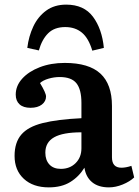

<svg xmlns="http://www.w3.org/2000/svg" viewBox="-20 -796 602 830"><path d="M191 14Q123 14 83 -23Q43 -60 43 -122Q43 -180 72 -214Q101 -248 164.5 -264Q228 -280 332 -285V-351Q332 -409 310.5 -436Q289 -463 238 -463Q214 -463 190 -456Q166 -449 153 -437Q179 -394 179 -379Q179 -358 161 -344Q143 -330 112 -330Q81 -330 64.5 -345Q48 -360 48 -387Q48 -425 76 -456Q104 -487 152 -505.5Q200 -524 260 -524Q364 -524 414 -478Q464 -432 464 -338V-116Q464 -71 505 -71Q524 -71 548 -79L560 -29Q541 -11 510.5 1.5Q480 14 451 14Q405 14 378 -8.5Q351 -31 345 -71Q321 -32 283.5 -9Q246 14 191 14ZM243 -66Q282 -66 307 -91Q332 -116 332 -155V-224Q252 -224 214 -202.5Q176 -181 176 -136Q176 -104 193.5 -85Q211 -66 243 -66ZM266 -776Q343 -776 382 -723.5Q421 -671 429 -589L379 -577Q363 -631 334 -655Q305 -679 262 -679Q215 -679 188 -652Q161 -625 148 -578L98 -589Q104 -639 124 -681.5Q144 -724 179.5 -750Q215 -776 266 -776Z"/></svg>

Font: Literata SemiBold
Style: Regular
Weight: 600
Designer: Latin by Veronika Burian and Jose Scaglione. Greek by Irene Vlachou. Cyrillic by Vera Evstafieva.
Foundry: TypeTogether
Version: Version 3.103; ttfautohint (v1.8.4.7-5d5b);gftools[0.9.29]